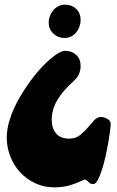

<svg xmlns="http://www.w3.org/2000/svg" viewBox="-20 -653 503 824"><path d="M202 -138Q202 -102 221 -80Q240 -58 277 -58Q304 -58 322.5 -72.5Q341 -87 356 -104.5Q371 -122 384 -136.5Q397 -151 414 -151Q426 -151 440.5 -143Q455 -135 455 -121Q455 -112 452 -89Q449 -66 444 -37.5Q439 -9 432 22Q425 53 416.5 78.5Q408 104 399 120.5Q390 137 381 137Q367 137 360.5 129Q354 121 344 117Q310 133 280.5 142Q251 151 213 151Q169 151 131.5 133.5Q94 116 67 87Q40 58 24.5 19Q9 -20 9 -63Q9 -101 23 -143.5Q37 -186 60 -227Q83 -268 111 -306Q139 -344 167 -372.5Q195 -401 219.5 -418Q244 -435 259 -435Q288 -435 307 -417.5Q326 -400 326 -370Q326 -332 297 -306Q250 -264 226 -223.5Q202 -183 202 -138ZM258 -490Q229 -490 209 -509Q189 -528 189 -557Q189 -571 194.5 -585Q200 -599 209 -609.5Q218 -620 231 -626.5Q244 -633 259 -633Q288 -633 307 -615Q326 -597 326 -567Q326 -553 321 -539Q316 -525 307 -514Q298 -503 285.5 -496.5Q273 -490 258 -490Z"/></svg>

Font: r_Neptun CAT
Style: Regular
Weight: 400
Foundry: Peter Wiegel, CAT-Fonts
Version: Version 1.000;June 8, 2024;FontCreator 14.0.0.2814 32-bit